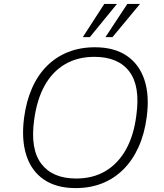

<svg xmlns="http://www.w3.org/2000/svg" viewBox="-20 -955 839 983"><path d="M367 8Q269 8 205 -35.5Q141 -79 115 -159.5Q89 -240 103 -350Q114 -435 143.5 -502.5Q173 -570 220 -617Q267 -664 329 -688.5Q391 -713 466 -713Q565 -713 629 -669.5Q693 -626 719.5 -546Q746 -466 731 -355Q720 -270 689.5 -202.5Q659 -135 612 -88Q565 -41 503.5 -16.5Q442 8 367 8ZM370 -41Q455 -41 519 -78.5Q583 -116 624 -188Q665 -260 678 -364Q699 -514 642 -589Q585 -664 463 -664Q378 -664 313.5 -626.5Q249 -589 209 -517.5Q169 -446 155 -342Q134 -192 191.5 -116.5Q249 -41 370 -41ZM404 -765 514 -935H579L440 -765ZM520 -765 632 -935H697L556 -765Z"/></svg>

Font: Nunito Sans 7pt ExtraLight
Style: Italic
Weight: 250
Italic angle: -9°
Designer: Vernon Adams
Foundry: Vernon Adams
Version: Version 3.101;gftools[0.9.27]